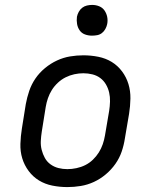

<svg xmlns="http://www.w3.org/2000/svg" viewBox="-20 -753 640 781"><path d="M254 8Q223 8 193 2Q163 -4 138.5 -19Q114 -34 96.5 -57.5Q79 -81 70.5 -109Q62 -137 63 -168Q64 -199 69 -230L85 -330Q90 -357 99 -383.5Q108 -410 124 -433.5Q140 -457 163 -476Q186 -495 212 -507Q238 -519 265 -523.5Q292 -528 319 -528Q350 -528 380 -522Q410 -516 434.5 -501Q459 -486 476.5 -462.5Q494 -439 502.5 -411Q511 -383 510.5 -352Q510 -321 505 -290L488 -190Q484 -163 475 -136.5Q466 -110 449.5 -86.5Q433 -63 410.5 -44Q388 -25 362 -13Q336 -1 308.5 3.5Q281 8 254 8ZM254 -65Q272 -65 291 -69Q310 -73 327 -81.5Q344 -90 358 -103.5Q372 -117 382 -133Q392 -149 398 -166.5Q404 -184 407 -202L424 -302Q427 -321 427.5 -340Q428 -359 424 -376.5Q420 -394 411 -409.5Q402 -425 388 -435.5Q374 -446 356 -450.5Q338 -455 319 -455Q301 -455 282.5 -451Q264 -447 247 -438.5Q230 -430 215.5 -416.5Q201 -403 191 -387Q181 -371 175 -353.5Q169 -336 166 -318L150 -218Q147 -199 146 -180Q145 -161 149.5 -143.5Q154 -126 162.5 -110.5Q171 -95 185.5 -84.5Q200 -74 217.5 -69.5Q235 -65 254 -65ZM354 -608Q339 -608 325.5 -613Q312 -618 304 -629.5Q296 -641 293.5 -655.5Q291 -670 293 -685Q295 -695 300.5 -705Q306 -715 314.5 -721.5Q323 -728 333.5 -730.5Q344 -733 355 -733Q370 -733 383.5 -727.5Q397 -722 405 -710.5Q413 -699 416 -684.5Q419 -670 416 -655Q414 -645 408.5 -635Q403 -625 394.5 -618.5Q386 -612 375.5 -610Q365 -608 354 -608Z"/></svg>

Font: Iosevka Plex Etoile
Style: Italic
Weight: 400
Italic angle: -9°
Designer: Belleve Invis
Foundry: Belleve Invis
Version: Version 25.1.1; ttfautohint (v1.8.4)